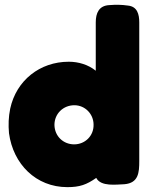

<svg xmlns="http://www.w3.org/2000/svg" viewBox="-20 -770 624 790"><path d="M22 -323C15 -289 14 -256 17 -222C34 -95 128 0 257 0C308 0 336 -10 376 -38C395 -1 459 -11 492 -12C550 -17 553 -60 553 -107V-678C553 -711 545 -743 507 -747C479 -751 457 -751 430 -749C387 -747 374 -716 374 -678V-479C343 -504 303 -516 263 -516C144 -516 47 -439 22 -323ZM204 -256C204 -302 240 -337 286 -337C330 -337 365 -301 365 -257C366 -211 330 -176 285 -176C242 -176 205 -208 204 -256Z"/></svg>

Font: Periwinkle
Style: Bold
Weight: 700
Version: Version 2.001